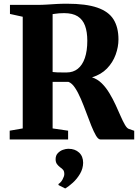

<svg xmlns="http://www.w3.org/2000/svg" viewBox="-20 -770 761 1060"><path d="M33.5 0V-48.5L105.5 -61V-677.5L35 -693V-743H183Q214.5 -743 240.2 -744.8Q266 -746.5 291.8 -748Q317.5 -749.5 350 -749.5Q454.5 -749.5 517 -728Q579.5 -706.5 606.8 -662.8Q634 -619 634 -552.5Q634 -511 618.5 -468.2Q603 -425.5 570.8 -392Q538.5 -358.5 488 -343Q518 -333.5 541.8 -310Q565.5 -286.5 584.2 -255.2Q603 -224 618.2 -191Q633.5 -158 646 -129Q658.5 -100 669.8 -80.8Q681 -61.5 692 -58L721 -48V0H535Q522.5 0 510 -21.2Q497.5 -42.5 484 -76.2Q470.5 -110 456.2 -148.8Q442 -187.5 426.5 -223.8Q411 -260 394 -285.5Q377 -311 358 -318Q348.5 -318 336.8 -318Q325 -318 313 -318Q301 -318 290 -318Q279 -318 270.5 -318V-61L356 -48.5V0ZM348.5 -370Q384 -370 409.5 -390.2Q435 -410.5 448.5 -449.8Q462 -489 462 -545Q462 -594 449.5 -628Q437 -662 409 -679.8Q381 -697.5 334 -697.5Q318 -697.5 306.5 -696.5Q295 -695.5 286.5 -694.2Q278 -693 270.5 -692V-372.5Q279 -371 294.5 -370.5Q310 -370 325.2 -370Q340.5 -370 348.5 -370ZM439 129Q438.5 161 421.8 189.5Q405 218 382 238.8Q359 259.5 341 270H339L303.5 252L302.5 246Q316 238 325.5 220.5Q335 203 335 191.5Q335 176 328.8 168.2Q322.5 160.5 312 153.5Q302.5 146.5 294.8 136.2Q287 126 287 109Q287 88.5 299 75.8Q311 63 327.2 57.2Q343.5 51.5 355.5 51.5H359Q394 51.5 416.5 72.2Q439 93 439 129Z"/></svg>

Font: Merriweather 60pt ExtraBold
Style: Regular
Weight: 800
Version: Version 2.100